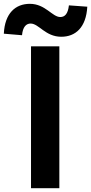

<svg xmlns="http://www.w3.org/2000/svg" viewBox="-71 -983 476 1003"><path d="M91 0H239V-741H91ZM249 -791C324 -791 379 -840 385 -948L289 -955C284 -911 268 -894 244 -894C202 -894 166 -963 85 -963C9 -963 -46 -913 -51 -807L44 -799C48 -843 66 -860 89 -860C132 -860 166 -791 249 -791Z"/></svg>

Font: Noto Sans TC
Style: Bold
Weight: 700
Designer: Ryoko NISHIZUKA 西塚涼子 (kana, bopomofo & ideographs); Paul D. Hunt (Latin, Greek & Cyrillic); Sandoll Communications 산돌커뮤니
Foundry: Adobe
Version: Version 2.004;hotconv 1.0.118;makeotfexe 2.5.65603